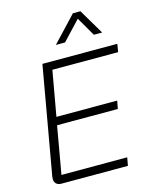

<svg xmlns="http://www.w3.org/2000/svg" viewBox="-135 -1026 887 1114"><g transform="rotate(-15 308.0 -469.0)"><path d="M51 -39Q51 -48 52 -53L166 -700H616L608 -652H213L165 -382H530L521 -334H156L106 -49H501L492 0H93Q73 0 62 -10.5Q51 -21 51 -39ZM413 -938H458L548 -786H498L432 -900L325 -786H270Z"/></g></svg>

Font: Bai Jamjuree Light
Style: Italic
Weight: 300
Italic angle: -10°
Version: Version 1.000; ttfautohint (v1.6)